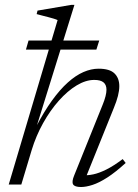

<svg xmlns="http://www.w3.org/2000/svg" viewBox="-20 -740 552 770"><path d="M107 -138 65.5 0H15L211 -659.5Q204.5 -662.5 194.5 -665.5Q184.5 -668.5 173 -671.5Q161.5 -674.5 149.5 -677.5Q137.5 -680.5 127 -683.5L130.5 -697.5L266 -720.5H278.5L126 -230.5L124.5 -231Q156.5 -292.5 188.5 -336.8Q220.5 -381 252 -409.2Q283.5 -437.5 314.5 -451Q345.5 -464.5 375.5 -464.5Q420 -464.5 439.2 -445.5Q458.5 -426.5 458.5 -394.5Q458.5 -377 453 -355.2Q447.5 -333.5 436.5 -307L321 -20.5L313 -37.5Q331.5 -36 354.2 -40.8Q377 -45.5 406.2 -60Q435.5 -74.5 472 -102L484 -86.5Q443.5 -49.5 410.5 -28.2Q377.5 -7 351.2 1.5Q325 10 305 10Q279.5 10 273.2 -0.5Q267 -11 277.5 -36.5L391.5 -319.5Q399.5 -339 403.2 -354Q407 -369 407 -380Q407 -400 395 -409.8Q383 -419.5 358 -419.5Q324 -419.5 287.5 -397.5Q251 -375.5 216.2 -336.5Q181.5 -297.5 153 -246.5Q124.5 -195.5 107 -138ZM84 -541 94.5 -577.5H378L366.5 -541Z"/></svg>

Font: Newsreader Light
Style: Italic
Weight: 300
Italic angle: -17°
Designer: Hugues Gentile
Foundry: Production Type
Version: Version 1.003